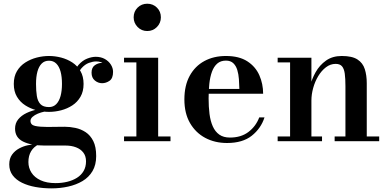

<svg xmlns="http://www.w3.org/2000/svg" viewBox="-20 -778 2139 1058"><path d="M264 260Q217.5 260 175.8 252.5Q134 245 101.2 229Q68.5 213 49.8 188Q31 163 31 128Q31 95.5 46.5 74Q62 52.5 85.5 40Q109 27.5 132.8 22.5Q156.5 17.5 173.5 17.5H193.5Q166.5 30.5 151.5 55.2Q136.5 80 136.5 115Q136.5 147 153.5 173.5Q170.5 200 204 215.5Q237.5 231 286 231Q320 231 350.2 223.8Q380.5 216.5 404 201.8Q427.5 187 440.8 164.2Q454 141.5 454 111Q454 82 439.2 62.8Q424.5 43.5 399 33.8Q373.5 24 341 24Q330.5 24 306.5 24Q282.5 24 258.8 24Q235 24 224 24Q151 24 107 2Q63 -20 63 -69Q63 -99 80.2 -120.2Q97.5 -141.5 126.2 -155.2Q155 -169 190 -175.8Q225 -182.5 260.5 -182.5L259 -167Q244 -167 225 -163Q206 -159 188.5 -151.8Q171 -144.5 159.5 -134.2Q148 -124 148 -112Q148 -89.5 173.5 -84Q199 -78.5 240 -78.5Q257.5 -78.5 274.2 -78.8Q291 -79 307 -79.2Q323 -79.5 337 -79.5Q365 -79.5 395.2 -73.2Q425.5 -67 451.8 -49.8Q478 -32.5 494 -0.8Q510 31 510 82Q510 130.5 489.8 164.8Q469.5 199 434.5 219.8Q399.5 240.5 355.5 250.2Q311.5 260 264 260ZM250 -161.5Q216.5 -161.5 182.5 -170.2Q148.5 -179 119.8 -197.2Q91 -215.5 73.5 -244.8Q56 -274 56 -315.5Q56 -357 73.5 -386.2Q91 -415.5 119.8 -433.8Q148.5 -452 182.5 -460.8Q216.5 -469.5 250 -469.5Q283 -469.5 316.8 -460.8Q350.5 -452 378.5 -433.8Q406.5 -415.5 423.5 -386.2Q440.5 -357 440.5 -315.5Q440.5 -274 423.5 -244.8Q406.5 -215.5 378.5 -197.2Q350.5 -179 316.8 -170.2Q283 -161.5 250 -161.5ZM250 -188Q274 -188 290 -204.2Q306 -220.5 313.8 -249.2Q321.5 -278 321.5 -315.5Q321.5 -355 313.8 -383.5Q306 -412 290 -427.8Q274 -443.5 250 -443.5Q225.5 -443.5 209.8 -427.8Q194 -412 186.2 -383.5Q178.5 -355 178.5 -315.5Q178.5 -278 183 -249.2Q187.5 -220.5 202.8 -204.2Q218 -188 250 -188ZM542.5 -319.5Q520.5 -319.5 502.5 -334.5Q484.5 -349.5 484.5 -377.5Q484.5 -406 502.8 -418.8Q521 -431.5 542.5 -431.5Q563 -431.5 582.5 -418.8Q602 -406 602 -382H576Q576 -404.5 558 -422Q540 -439.5 509.5 -439.5Q492 -439.5 470 -431.5Q448 -423.5 428.8 -401.8Q409.5 -380 399.5 -339L381 -353Q391 -396 412.8 -420.5Q434.5 -445 460.2 -455Q486 -465 507.5 -465Q536.5 -465 558 -452.8Q579.5 -440.5 591.2 -421.5Q603 -402.5 603 -382Q603 -346.5 583.8 -333Q564.5 -319.5 542.5 -319.5Z M791.5 -607Q760 -607 738.2 -629.2Q716.5 -651.5 716.5 -682.5Q716.5 -714.5 738.2 -736Q760 -757.5 791.5 -757.5Q823 -757.5 844.8 -736Q866.5 -714.5 866.5 -682.5Q866.5 -651.5 844.8 -629.2Q823 -607 791.5 -607ZM851.5 -460V-26H919.5V0H663.5V-26H731.5V-434H663.5V-460Z M1231 10Q1164 10 1111 -18.2Q1058 -46.5 1027 -100Q996 -153.5 996 -230Q996 -306.5 1025.2 -360Q1054.5 -413.5 1106 -441.5Q1157.5 -469.5 1225 -469.5Q1297.5 -469.5 1342.8 -440.2Q1388 -411 1409 -363.5Q1430 -316 1430 -261.5H1063.5V-288H1299Q1298.5 -314.5 1296.5 -342Q1294.5 -369.5 1287.5 -392.5Q1280.5 -415.5 1265.5 -429.8Q1250.5 -444 1225 -444Q1196 -444 1177.2 -427.8Q1158.5 -411.5 1148 -382.8Q1137.5 -354 1133.5 -316.5Q1129.5 -279 1129.5 -236Q1129.5 -189.5 1134.5 -150.2Q1139.5 -111 1152.5 -81.8Q1165.5 -52.5 1188.5 -36.2Q1211.5 -20 1247 -20Q1308.5 -20 1349.2 -51Q1390 -82 1408.5 -131H1437.5Q1418 -70.5 1367.5 -30.2Q1317 10 1231 10Z M1696 -460V-26H1754.5V0H1510V-26H1578.5V-434H1510V-460ZM2001 -319.5V-26H2069.5V0H1824V-26H1883.5V-303Q1883.5 -345 1879.8 -372.2Q1876 -399.5 1864.5 -412.8Q1853 -426 1829.5 -426Q1800.5 -426 1776 -407.2Q1751.5 -388.5 1733.5 -358.5Q1715.5 -328.5 1705.8 -293.2Q1696 -258 1696 -224L1677.5 -223Q1677.5 -257 1687.5 -299.2Q1697.5 -341.5 1719.2 -380.2Q1741 -419 1776.5 -444.2Q1812 -469.5 1863 -469.5Q1920.5 -469.5 1950 -450.2Q1979.5 -431 1990.2 -397Q2001 -363 2001 -319.5Z"/></svg>

Font: Bodoni Moda 9pt SemiBold
Style: Regular
Weight: 600
Designer: Owen Earl
Foundry: indestructible type
Version: Version 2.005